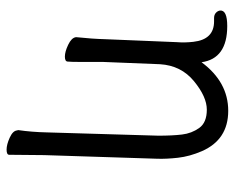

<svg xmlns="http://www.w3.org/2000/svg" viewBox="-85 -441 713 583"><g transform="rotate(90 271.5 -149.5)"><path d="M12 -461Q10 -483 59 -483Q158 -483 169 -405Q229 -486 316.5 -486Q404 -486 439 -406Q455 -369 459 -333.5Q463 -298 462 -270L451 73L450 179Q450 187 434.5 187Q419 187 398 177.5Q377 168 376 155L375 152Q381 111 382 65L392 -274Q392 -316 388.5 -345.5Q385 -375 368.5 -398Q352 -421 313 -421Q274 -421 226.5 -382Q179 -343 175 -279L168 -104Q168 -95 168 -74Q168 -53 168 -31.5Q168 -10 167 1Q167 10 152 10Q137 10 116 0Q95 -10 93 -23V-26Q98 -73 99 -112L108 -330Q110 -354 107 -380Q100 -443 45 -443H35Q25 -443 19 -448.5Q13 -454 12 -461Z"/></g></svg>

Font: LXGW WenKai Lite
Style: Regular
Weight: 400
Designer: LXGW / Fontworks Inc.
Foundry: LXGW / Fontworks Inc.
Version: Version 1.511; March 25, 2025